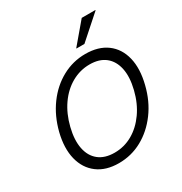

<svg xmlns="http://www.w3.org/2000/svg" viewBox="-204 -1039 1133 1197"><g transform="rotate(-30 362.5 -440.5)"><path d="M305.8 10Q213.3 10 153.3 -35Q93.3 -80 73.3 -160Q53.3 -240 79.2 -345Q105 -446.7 161.2 -523.3Q217.5 -600 295.4 -642.5Q373.3 -685 462.5 -685Q556.7 -685 616.7 -640.4Q676.7 -595.8 696.2 -515.8Q715.8 -435.8 689.2 -330Q664.2 -228.3 607.5 -151.7Q550.8 -75 473.3 -32.5Q395.8 10 305.8 10ZM315 -60Q385 -60 444.6 -94.2Q504.2 -128.3 548.3 -190.8Q592.5 -253.3 613.3 -337.5Q634.2 -422.5 621.2 -484.6Q608.3 -546.7 565.8 -580.8Q523.3 -615 453.3 -615Q384.2 -615 323.8 -580.8Q263.3 -546.7 219.6 -484.2Q175.8 -421.7 155 -337.5Q134.2 -253.3 146.7 -190.8Q159.2 -128.3 202.1 -94.2Q245 -60 315 -60ZM432.5 -741.7 433.3 -745 556.7 -890.8H655L654.2 -887.5L490 -741.7Z"/></g></svg>

Font: Funnel Sans Light Light
Style: Italic
Weight: 300
Italic angle: -14.036°
Version: Version 1.000